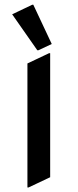

<svg xmlns="http://www.w3.org/2000/svg" viewBox="-20 -785 333 824"><path d="M97.7 19.5V-512.7L190.4 -556.6H195.3V-24.4L102.5 19.5ZM118.2 -764.6H123L202.1 -596.2L145 -569.3H140.1L32.2 -723.6Z"/></svg>

Font: Nova Flat
Style: Book
Weight: 400
Version: Version 2.000